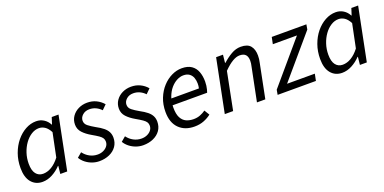

<svg xmlns="http://www.w3.org/2000/svg" viewBox="-14 -1069 3309 1653"><g transform="rotate(-20 1640.5 -243.0)"><path d="M179.3 12Q115.6 12 77.4 -33.5Q39.3 -79.1 39.3 -164.3Q39.3 -234.5 61.1 -295.1Q82.9 -355.7 120.1 -401.1Q157.3 -446.4 204.4 -472.2Q251.5 -498 301.7 -498Q340.8 -498 371.7 -478.1Q402.6 -458.3 419.7 -424.7H422.5L442.3 -486H504.4L407.1 0H343.9L351.6 -71.9H348.2Q313.1 -34.7 268.9 -11.4Q224.7 12 179.3 12ZM207 -52Q246 -52 284.9 -75Q323.8 -98 359.6 -144.7L404.2 -361.6Q383.6 -400.5 358.1 -417.2Q332.6 -433.9 304.6 -433.9Q268.2 -433.9 234.7 -412.7Q201.1 -391.5 175 -355.2Q148.8 -318.8 133.5 -272.5Q118.2 -226.3 118.2 -175.8Q118.2 -113.3 142.1 -82.7Q166.1 -52 207 -52Z M699.2 12Q666.7 12 634.8 0.9Q602.9 -10.3 576.5 -30.8Q550.1 -51.4 533.8 -78.9L575.9 -114.5Q599.2 -83.1 632.7 -65.1Q666.3 -47.1 705.4 -47.1Q733 -47.1 756.4 -57.6Q779.9 -68.1 794 -86.4Q808.1 -104.6 808.1 -127.9Q808.1 -145.9 799.7 -159.7Q791.3 -173.4 770.1 -188.2Q748.9 -202.9 711.5 -224.2Q665.6 -250.3 636.8 -281.5Q607.9 -312.7 607.9 -355.4Q607.9 -397.1 629.8 -429.4Q651.8 -461.7 688.6 -479.9Q725.5 -498.1 769.5 -498.1Q814.9 -498.1 851.8 -480.3Q888.8 -462.6 916 -430.7L875.2 -390.4Q854.9 -412.2 827.8 -425.2Q800.7 -438.2 768.2 -438.2Q730.3 -438.2 705.5 -416Q680.8 -393.9 680.8 -364.3Q680.8 -335.7 705.5 -316.2Q730.3 -296.6 767.1 -275.8Q808.2 -253.9 833.1 -233.5Q858 -213.1 869.5 -190.1Q881 -167.1 881 -138.3Q881 -92.7 857.3 -58.8Q833.6 -24.9 792.2 -6.5Q750.8 12 699.2 12Z M1101.2 12Q1068.7 12 1036.8 0.9Q1004.9 -10.3 978.5 -30.8Q952.1 -51.4 935.8 -78.9L977.9 -114.5Q1001.2 -83.1 1034.7 -65.1Q1068.3 -47.1 1107.4 -47.1Q1135 -47.1 1158.4 -57.6Q1181.9 -68.1 1196 -86.4Q1210.1 -104.6 1210.1 -127.9Q1210.1 -145.9 1201.7 -159.7Q1193.3 -173.4 1172.1 -188.2Q1150.9 -202.9 1113.5 -224.2Q1067.6 -250.3 1038.8 -281.5Q1009.9 -312.7 1009.9 -355.4Q1009.9 -397.1 1031.8 -429.4Q1053.8 -461.7 1090.6 -479.9Q1127.5 -498.1 1171.5 -498.1Q1216.9 -498.1 1253.8 -480.3Q1290.8 -462.6 1318 -430.7L1277.2 -390.4Q1256.9 -412.2 1229.8 -425.2Q1202.7 -438.2 1170.2 -438.2Q1132.3 -438.2 1107.5 -416Q1082.8 -393.9 1082.8 -364.3Q1082.8 -335.7 1107.5 -316.2Q1132.3 -296.6 1169.1 -275.8Q1210.2 -253.9 1235.1 -233.5Q1260 -213.1 1271.5 -190.1Q1283 -167.1 1283 -138.3Q1283 -92.7 1259.3 -58.8Q1235.6 -24.9 1194.2 -6.5Q1152.8 12 1101.2 12Z M1571.4 12Q1482.6 12 1429.9 -40.8Q1377.3 -93.5 1377.3 -191.4Q1377.3 -260 1399.8 -316Q1422.3 -372 1459.7 -412.8Q1497 -453.6 1543 -475.8Q1588.9 -498 1636.1 -498Q1691.4 -498 1724.8 -474.9Q1758.1 -451.9 1773 -412.1Q1787.9 -372.2 1787.9 -322Q1787.9 -302.3 1785.5 -284.8Q1783.1 -267.2 1779.2 -251.9Q1775.3 -236.7 1771 -224.8H1434.4L1442.2 -283.9H1717.1Q1720.1 -296.5 1721 -306.1Q1721.9 -315.7 1721.9 -328Q1721.9 -355.9 1713.1 -380.4Q1704.2 -405 1683.6 -420.4Q1663 -435.8 1628 -435.8Q1599 -435.8 1568.2 -419.7Q1537.4 -403.6 1511.6 -373.5Q1485.8 -343.3 1469.8 -300Q1453.7 -256.7 1453.7 -203.2Q1453.7 -144.5 1470.9 -111.3Q1488.1 -78.1 1517.9 -64.4Q1547.7 -50.8 1585.6 -50.8Q1618.1 -50.8 1645.5 -61.5Q1672.8 -72.1 1696.1 -88.7L1724.9 -41.2Q1696 -18.4 1657.5 -3.2Q1619 12 1571.4 12Z M1850.8 0 1948.2 -486.1H2011.2L2003.6 -413.2H2007.6Q2047.1 -448.9 2089.5 -473.5Q2131.9 -498.1 2176.7 -498.1Q2238.7 -498.1 2265.4 -465.6Q2292.2 -433.1 2292.2 -376.9Q2292.2 -359.7 2290.5 -344.8Q2288.8 -329.9 2284.2 -310L2222.2 0H2145.6L2206.1 -300.1Q2210.4 -319.8 2212.3 -331.9Q2214.1 -344 2214.1 -356.8Q2214.1 -394.2 2196.8 -412.9Q2179.5 -431.6 2141.8 -431.6Q2113.2 -431.6 2077.4 -410.8Q2041.6 -390.1 1995.6 -344L1927.3 0Z M2335 0 2342.9 -44.5 2666.3 -424H2445.4L2458.1 -486.1H2775.3L2767.4 -440.9L2444 -62.1H2698.4L2685.8 0Z M2924.3 12Q2860.6 12 2822.4 -33.5Q2784.3 -79.1 2784.3 -164.3Q2784.3 -234.5 2806.1 -295.1Q2827.9 -355.7 2865.1 -401.1Q2902.3 -446.4 2949.4 -472.2Q2996.5 -498 3046.7 -498Q3085.8 -498 3116.7 -478.1Q3147.6 -458.3 3164.7 -424.7H3167.5L3187.3 -486H3249.4L3152.1 0H3088.9L3096.6 -71.9H3093.2Q3058.1 -34.7 3013.9 -11.4Q2969.7 12 2924.3 12ZM2952 -52Q2991 -52 3029.9 -75Q3068.8 -98 3104.6 -144.7L3149.2 -361.6Q3128.6 -400.5 3103.1 -417.2Q3077.6 -433.9 3049.6 -433.9Q3013.2 -433.9 2979.7 -412.7Q2946.1 -391.5 2920 -355.2Q2893.8 -318.8 2878.5 -272.5Q2863.2 -226.3 2863.2 -175.8Q2863.2 -113.3 2887.1 -82.7Q2911.1 -52 2952 -52Z"/></g></svg>

Font: Source Sans 3 VF
Style: Italic
Weight: 200
Italic angle: -11°
Designer: Paul D. Hunt
Foundry: Adobe Systems Incorporated
Version: Version 3.042;hotconv 1.0.118;makeotfexe 2.5.65603